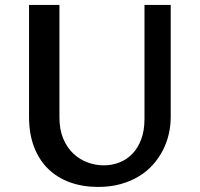

<svg xmlns="http://www.w3.org/2000/svg" viewBox="-20 -735 796 765"><path d="M216.8 -715.3V-267.6Q216.8 -218.3 232.2 -182.1Q247.6 -146 272.7 -122.6Q297.9 -99.1 329.6 -87.6Q361.3 -76.2 393.6 -76.2Q426.8 -76.2 456.3 -87.9Q485.8 -99.6 507.8 -122.6Q529.8 -145.5 542.7 -180.2Q555.7 -214.8 555.7 -261.2V-715.3H660.2V-268.1Q660.2 -234.9 652.6 -201.4Q645 -168 629.4 -137.2Q613.8 -106.4 590.1 -79.6Q566.4 -52.7 534.2 -33Q502 -13.2 461.2 -1.7Q420.4 9.8 371.1 9.8Q309.6 9.8 258.8 -8.5Q208 -26.9 171.6 -62.5Q135.3 -98.1 115.5 -150.1Q95.7 -202.1 95.7 -269.5V-715.3Z"/></svg>

Font: Proza Libre
Style: Medium
Weight: 500
Designer: Jasper de Waard
Foundry: Jasper de Waard
Version: Version 1.000; ttfautohint (v1.4.1.8-43bc)